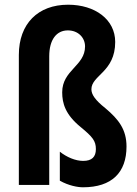

<svg xmlns="http://www.w3.org/2000/svg" viewBox="-20 -785 583 815"><path d="M469 -607C469 -702 384 -765 269 -765C141 -765 60 -684 60 -552V0H189V-546C189 -617 220 -656 268 -656C312 -656 341 -625 341 -588C341 -505 244 -488 244 -393C244 -347 257 -299 322 -246C373 -204 387 -187 387 -152C387 -119 370 -102 333 -102C300 -102 263 -118 234 -141V-18C271 3 310 10 332 10C455 10 517 -53 517 -163C517 -235 484 -278 427 -326C384 -360 368 -384 368 -406C368 -466 469 -479 469 -607Z"/></svg>

Font: Noto Sans Malayalam ExtraCondensed
Style: Bold
Weight: 700
Width: 2
Designer: Jelle Bosma - Monotype Design Team
Foundry: Monotype Imaging Inc.
Version: Version 2.104